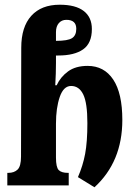

<svg xmlns="http://www.w3.org/2000/svg" viewBox="-20 -785 580 813"><path d="M498 -277Q498 -100 380 8L310 -35Q331 -83 340.5 -133.5Q350 -184 350 -264Q350 -349 332.5 -385Q315 -421 281 -421Q249 -421 233 -374.5Q217 -328 217 -261V-118Q217 -77 228.5 -65Q240 -53 268 -53H271V0H11V-53H15Q40 -53 54.5 -67Q69 -81 69 -122L70 -583Q70 -671 112.5 -718Q155 -765 233 -765Q300 -765 334.5 -738.5Q369 -712 369 -662Q369 -602 332 -576Q295 -550 227 -550H217V-518Q217 -475 214 -424H220Q236 -459 268 -482.5Q300 -506 351 -506Q421 -506 459.5 -448Q498 -390 498 -277ZM217 -649V-612Q267 -612 285 -623.5Q303 -635 303 -663Q303 -701 261 -701Q241 -701 229 -687Q217 -673 217 -649Z"/></svg>

Font: Noto Serif Georgian Bold Cond
Style: Regular
Weight: 700
Width: 3
Designer: Monotype Design team
Foundry: Monotype Imaging Inc.
Version: Version 1.000